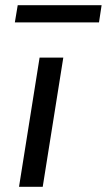

<svg xmlns="http://www.w3.org/2000/svg" viewBox="-20 -717 410 737"><path d="M53 0 132 -496H223L144 0ZM37 -631 48 -697H370L360 -631Z"/></svg>

Font: Nunito Sans 7pt
Style: Italic
Weight: 400
Italic angle: -9°
Designer: Vernon Adams
Foundry: Vernon Adams
Version: Version 3.101;gftools[0.9.27]